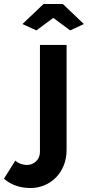

<svg xmlns="http://www.w3.org/2000/svg" viewBox="-140 -750 442 966"><path d="M13 196Q-25 196 -59 184.5Q-93 173 -120 149L-63 58Q-51 69 -35.5 74.5Q-20 80 -4 80Q22 80 41.5 61.5Q61 43 61 14V-524H195V4Q195 46 181 81.5Q167 117 142 142.5Q117 168 84 182Q51 196 13 196ZM-27 -629 79 -730H176L282 -629L213 -597L128 -660L43 -597Z"/></svg>

Font: PTCRaleway
Style: Bold
Weight: 700
Designer: Matt McInerney, Pablo Impallari, Rodrigo Fuenzalida
Foundry: Matt McInerney, Pablo Impallari, Rodrigo Fuenzalida
Version: Version 3.000g; ttfautohint (v1.5) -l 8 -r 28 -G 28 -x 14 -D